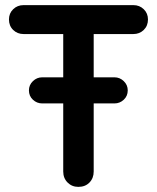

<svg xmlns="http://www.w3.org/2000/svg" viewBox="-20 -720 612 750"><path d="M72 -587Q48 -587 31.5 -603Q15 -619 15 -644Q15 -668 31.5 -684Q48 -700 72 -700H501Q525 -700 541.5 -684Q558 -668 558 -644Q558 -619 541.5 -603Q525 -587 501 -587ZM286 10Q261 10 244 -7Q227 -24 227 -50V-640H346V-50Q346 -24 329.5 -7Q313 10 286 10ZM145 -316Q124 -316 108.5 -330.5Q93 -345 93 -367Q93 -388 108.5 -403Q124 -418 145 -418H427Q448 -418 463.5 -403Q479 -388 479 -367Q479 -345 463.5 -330.5Q448 -316 427 -316Z"/></svg>

Font: National Park SemiBold
Style: Regular
Weight: 600
Designer: Andrea Herstowski, Ben Hoepner
Version: Version 1.009